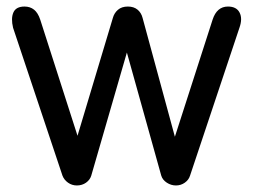

<svg xmlns="http://www.w3.org/2000/svg" viewBox="-20 -567 772 587"><path d="M215 0Q200 0 188 -8.5Q176 -17 171 -30L20 -482Q13 -511 21 -529Q29 -547 55 -547Q72 -547 84 -537.5Q96 -528 103 -507L233 -102H202L325 -512Q329 -527 340.5 -537Q352 -547 371 -547Q389 -547 400.5 -537.5Q412 -528 416 -512L522 -122H506L630 -507Q643 -547 677 -547Q703 -547 712.5 -528.5Q722 -510 712 -482L561 -30Q557 -17 545 -8.5Q533 0 518 0Q503 0 490 -8.5Q477 -17 473 -30L363 -424H373L259 -30Q255 -17 243 -8.5Q231 0 215 0Z"/></svg>

Font: Comfortaa SemiBold
Style: Regular
Weight: 600
Designer: Johan Aakerlund
Foundry: Johan Aakerlund
Version: Version 3.104; ttfautohint (v1.8.1.43-b0c9)